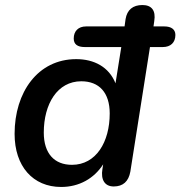

<svg xmlns="http://www.w3.org/2000/svg" viewBox="-20 -733 717 763"><path d="M223 10C295 10 354 -24 390 -80L387 -61C380 -19 396 8 432 8C469 8 491 -12 498 -51L576 -546H627C658 -546 677 -564 677 -594C677 -616 661 -628 633 -628H590L593 -649C600 -692 582 -713 546 -713C508 -713 485 -694 479 -657L475 -628H322C291 -628 273 -609 273 -580C273 -557 288 -546 317 -546H462L439 -402C413 -467 354 -498 283 -498C130 -498 38 -366 38 -201C38 -72 111 10 223 10ZM266 -78C196 -78 154 -123 154 -206C154 -320 208 -410 303 -410C374 -410 416 -365 416 -282C416 -169 362 -78 266 -78Z"/></svg>

Font: SN Pro Semibold
Style: Italic
Weight: 600
Italic angle: -9°
Designer: Tobias Whetton
Foundry: Supernotes
Version: Version 1.001;Glyphs 3.2 (3249)